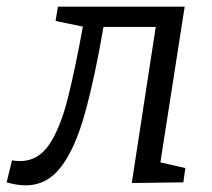

<svg xmlns="http://www.w3.org/2000/svg" viewBox="-61 -548 637 577"><path d="M-41 0 -25 -66Q-12 -64 -1 -64Q54 -64 87.5 -114.5Q121 -165 143.5 -255.5Q166 -346 188 -468L106 -485L113 -528H494L421 -60L496 -43L490 0L335 2L407 -467H250Q224 -315 194.5 -208.5Q165 -102 122.5 -46.5Q80 9 16 9Q-10 9 -41 0Z"/></svg>

Font: Bitter
Style: Italic
Weight: 400
Italic angle: -9°
Designer: Sol Matas, and Bitter project Authors
Foundry: Sol Matas
Version: Version 2.001